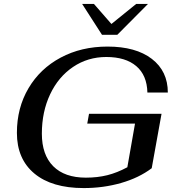

<svg xmlns="http://www.w3.org/2000/svg" viewBox="-20 -947 888 977"><path d="M66 -271Q66 -398 125 -498Q184 -598 289 -654Q394 -710 527 -710Q671 -710 752.5 -647.5Q834 -585 834 -476H730Q728 -564 673.5 -610.5Q619 -657 521 -657Q427 -657 352 -606.5Q277 -556 235 -467Q193 -378 193 -267Q193 -159 251 -101Q309 -43 417 -43Q476 -43 526 -55.5Q576 -68 628 -96L667 -318H424L433 -368H802L752 -91Q687 -42 596.5 -16Q506 10 406 10Q244 10 155 -64Q66 -138 66 -271ZM398 -927H458L547 -825L673 -927H733L577 -770H499Z"/></svg>

Font: Fahkwang Medium
Style: Italic
Weight: 500
Italic angle: -10°
Version: Version 1.000; ttfautohint (v1.6)